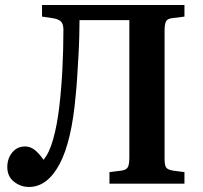

<svg xmlns="http://www.w3.org/2000/svg" viewBox="-20 -730 808 763"><path d="M95 13Q62 13 35.5 -8Q9 -29 9 -66Q9 -100 28.5 -124Q48 -148 80 -148Q100 -148 117.5 -134.5Q135 -121 153 -95Q176 -122 191.5 -177.5Q207 -233 215.5 -305Q224 -377 228 -456.5Q232 -536 232 -612Q232 -633 223.5 -643Q215 -653 194 -657L147 -664V-710H713V-664L665 -658Q645 -656 639.5 -644.5Q634 -633 634 -608V-100Q634 -75 639.5 -65.5Q645 -56 667 -52L713 -46V0H415V-46L463 -52Q483 -55 488.5 -66.5Q494 -78 494 -104V-650H296Q296 -623 295 -584.5Q294 -546 291.5 -503Q289 -460 286.5 -420.5Q284 -381 281 -353Q265 -168 216.5 -77.5Q168 13 95 13Z"/></svg>

Font: Literata 36pt SemiBold
Style: Regular
Weight: 600
Designer: Latin by Veronika Burian and Jose Scaglione. Greek by Irene Vlachou. Cyrillic by Vera Evstafieva.
Foundry: TypeTogether
Version: Version 3.002